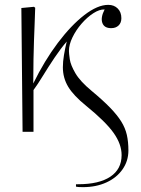

<svg xmlns="http://www.w3.org/2000/svg" viewBox="-20 -543 579 791"><path d="M322 228Q309 228 303.5 227.5Q298 227 293 226V216H302Q388 216 434.5 185Q481 154 481 96Q481 51 448 4.5Q415 -42 335 -107Q283 -149 261 -185.5Q239 -222 239 -266Q239 -289 243.5 -316Q248 -343 255 -372Q230 -343 204.5 -305Q179 -267 157 -231Q135 -195 118 -172V0H73L68 -510L120 -515L125 -511Q124 -472 122.5 -440Q121 -408 120 -374.5Q119 -341 118 -299Q117 -257 117 -199Q163 -293 218 -366Q273 -439 327.5 -481Q382 -523 426 -523Q450 -523 465 -508Q480 -493 480 -468Q480 -449 468.5 -438Q457 -427 438 -427Q409 -427 401.5 -449Q394 -471 411 -504Q390 -505 364.5 -488.5Q339 -472 316 -445.5Q293 -419 278.5 -389Q264 -359 264 -333Q264 -323 267.5 -299Q271 -275 290.5 -241.5Q310 -208 357 -169Q404 -130 433.5 -99.5Q463 -69 479.5 -42.5Q496 -16 502.5 12.5Q509 41 509 77Q509 120 485 154.5Q461 189 418.5 208.5Q376 228 322 228Z"/></svg>

Font: Literata 72pt ExtraLight
Style: Regular
Weight: 200
Designer: Latin by Veronika Burian and Jose Scaglione. Greek by Irene Vlachou. Cyrillic by Vera Evstafieva.
Foundry: TypeTogether
Version: Version 3.002